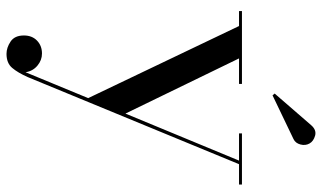

<svg xmlns="http://www.w3.org/2000/svg" viewBox="-220 -507 989 590"><g transform="rotate(90 275.0 -211.5)"><path d="M407 -618.5 272.5 -554 267 -560.5 364.5 -673Q379 -689.5 396.2 -684.8Q413.5 -680 420.5 -667.5Q427.5 -655 423.5 -639.8Q419.5 -624.5 407 -618.5ZM237.5 -451H159L328.5 -102L473 -451H389.5V-460H546.5V-451H484L216.5 198Q203 228.5 188.2 246Q173.5 263.5 145 263.5Q126 263.5 107.2 251Q88.5 238.5 88.5 210Q88.5 185 104.2 169.8Q120 154.5 144 154.5Q164.5 154.5 181.2 168.5Q198 182.5 201.5 205L281 12.5L59.5 -451H13.5V-460H237.5Z"/></g></svg>

Font: Bodoni* 24pt
Style: Regular
Weight: 400
Version: Version 2.3